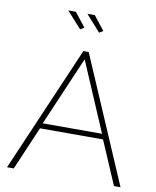

<svg xmlns="http://www.w3.org/2000/svg" viewBox="-98 -993 870 1068"><g transform="rotate(10 337.5 -459.0)"><path d="M200 -918H243L305 -839L283 -826ZM308 -918H350L412 -839L390 -826ZM322 -710H352L657 0H620L515 -245H159L54 0H16ZM504 -275 337 -666 169 -275Z"/></g></svg>

Font: Raleway-v4020 ExtraLight
Style: Regular
Weight: 275
Designer: Matt McInerney, Pablo Impallari, Rodrigo Fuenzalida
Foundry: Matt McInerney, Pablo Impallari, Rodrigo Fuenzalida
Version: Version 4.020;PS 004.020;hotconv 1.0.88;makeotf.lib2.5.64775